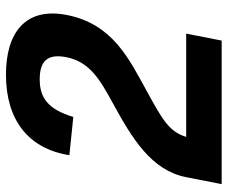

<svg xmlns="http://www.w3.org/2000/svg" viewBox="-81 -701 782 660"><g transform="rotate(-90 310.0 -371.0)"><path d="M383.5 -741.5C228.5 -741.5 129 -665.5 106.5 -523.5L238 -510C264.5 -597.5 304 -625.5 367.5 -625.5C432 -625.5 455.5 -597 443.5 -534.5C427.5 -452 363 -417 287 -375C163 -307.5 54.5 -241.5 31 -122L7 0H500.5L524.5 -122H169.5C187.5 -181 228.5 -203.5 326 -257C435.5 -317.5 557.5 -373.5 588.5 -532.5C616.5 -676 526 -741.5 383.5 -741.5Z"/></g></svg>

Font: Monaspace Neon
Style: Bold Italic
Weight: 700
Italic angle: -11°
Designer: Riley Cran & the Lettermatic Team
Foundry: Lettermatic
Version: Version 1.200 (Monaspace Neon)